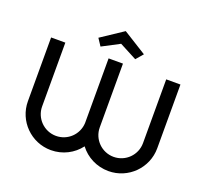

<svg xmlns="http://www.w3.org/2000/svg" viewBox="-149 -1088 1361 1268"><g transform="rotate(20 531.5 -454.0)"><path d="M986 -700H886V-252C886 -168 818 -100 734 -100C650 -100 582 -168 582 -252V-700H481V-252V-245C477 -164 411 -100 329 -100C245 -100 177 -168 177 -252V-700H77V-252C77 -113 190 0 329 0C412 0 485 -39 531 -100C577 -39 651 0 734 0C873 0 986 -113 986 -252ZM691 -805 526 -908 371 -805 404 -755 526 -819 648 -755Z"/></g></svg>

Font: Bruno Ace SC
Style: Regular
Weight: 400
Designer: Astigmatic (AOETI)
Foundry: Astigmatic (AOETI)
Version: Version 1.000